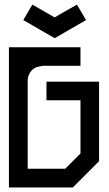

<svg xmlns="http://www.w3.org/2000/svg" viewBox="-20 -829 480 849"><path d="M418 -467.8V-116.2L360.4 -58.6L301.8 0H19.5V-620.1H335.9V-538.1H169.9Q168 -538.1 150.4 -534.2Q132.8 -531.2 119.1 -516.6Q111.3 -507.8 106.4 -495.1Q101.6 -482.4 102.5 -463.9V-83H268.6L335.9 -150.4V-385.7H185.5V-467.8ZM221.7 -660.2Q175.8 -686.5 83 -740.2Q96.7 -762.7 123 -808.6Q156.2 -790 221.7 -752Q253.9 -771.5 320.3 -808.6Q333 -786.1 360.4 -740.2Q313.5 -712.9 221.7 -660.2Z"/></svg>

Font: mr_KirucoupageG
Style: Regular
Weight: 400
Designer: Jan Henkel
Version: Version 1.00 May 25, 2020, initial release